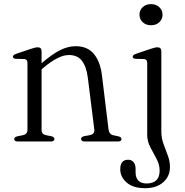

<svg xmlns="http://www.w3.org/2000/svg" viewBox="-20 -706 924 958"><path d="M187.5 -450V-390.5Q240.5 -436 280 -455.8Q319.5 -475.5 357.5 -475.5Q416.5 -475.5 448.5 -436.8Q480.5 -398 488.5 -331.5L521.5 -60.5Q524.5 -35.5 546 -31L570 -26Q586 -22 586 -12.5Q586 0 568.5 0H403Q384.5 0 384.5 -13Q384.5 -22.5 399.5 -26.5L427.5 -31.5Q453.5 -36.5 450.5 -60.5L418 -320Q410.5 -375.5 388.2 -403.5Q366 -431.5 323.5 -431.5Q272.5 -431.5 197.5 -368.5L187.5 -360V-58Q187.5 -36 209.5 -31.5L235.5 -26.5Q251.5 -22.5 251.5 -13Q251.5 0 233 0H68.5Q51 0 51 -12.5Q51 -22 67 -26L94.5 -31.5Q117 -36.5 117 -58V-392Q117 -410.5 101 -411.5L59.5 -412.5Q44.5 -413.5 44.5 -423Q44.5 -432 61 -437.5L133.5 -462Q157 -470 168 -470Q187.5 -470 187.5 -450ZM733 -580Q708.5 -580 692.2 -595Q676 -610 676 -633Q676 -655.5 692.2 -670.5Q708.5 -685.5 733 -685.5Q758.5 -685.5 774.8 -670.2Q791 -655 791 -633Q791 -610 774.8 -595Q758.5 -580 733 -580ZM785 -49.5Q785 -17 795.8 12.2Q806.5 41.5 817.2 69.8Q828 98 828 127Q828 174.5 794 203.8Q760 233 704.5 233Q644.5 233 612.2 205Q580 177 580 138.5Q580 91 619.5 91Q636.5 91 646.5 103.2Q656.5 115.5 656.5 135.5V153Q656.5 209.5 712.5 209.5Q776.5 208.5 776.5 145.5Q776.5 115 761 86.5Q745.5 58 730 28.5Q714.5 -1 714.5 -34V-392Q714.5 -410.5 698.5 -411.5L657 -412.5Q642 -413.5 642 -423Q642 -432 658.5 -437.5L731 -462Q754.5 -470 765.5 -470Q785 -470 785 -450Z"/></svg>

Font: Fraunces 9pt Light
Style: Regular
Weight: 300
Version: Version 1.000;[0bf87f6ff]